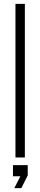

<svg xmlns="http://www.w3.org/2000/svg" viewBox="-20 -820 210 1000"><path d="M60.5 0V-800H109.5V0ZM54.5 160 86 98H47.5V40H124.5V93.5L91 160Z"/></svg>

Font: Big Shoulders Text ExtraLight
Style: Regular
Weight: 250
Version: Version 2.002